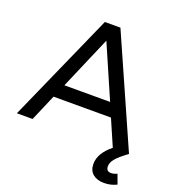

<svg xmlns="http://www.w3.org/2000/svg" viewBox="-160 -822 1047 1160"><g transform="rotate(20 363.0 -242.0)"><path d="M629 112Q629 145 660 145Q680 145 699 135L722 197Q684 216 641 216Q596 216 569 193.5Q542 171 542 129Q542 60 619 -2L546 -170H177L104 0H3L314 -700H414L724 0H723Q672 37 650.5 62.5Q629 88 629 112ZM215 -257H509L361 -597Z"/></g></svg>

Font: Montserrat
Style: Regular
Weight: 400
Designer: Julieta Ulanovsky
Foundry: Julieta Ulanovsky
Version: Version 6.001